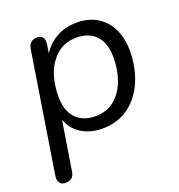

<svg xmlns="http://www.w3.org/2000/svg" viewBox="-125 -600 832 892"><g transform="rotate(-20 291.5 -154.0)"><path d="M48.3 186.9Q29.4 186.9 20.4 174.6Q11.5 162.2 14.9 139.9L108.8 -452.1Q112.2 -473 123.8 -483.1Q135.5 -493.3 155.3 -493.3Q174.3 -493.3 182.5 -480.9Q190.8 -468.5 187.4 -445.7L175.2 -369.6L168.4 -383.7Q195.4 -436.4 242.2 -465.8Q289.1 -495.3 351.4 -495.3Q408 -495.3 450.3 -470.1Q492.6 -444.8 515.8 -398.1Q539.1 -351.4 539.1 -286.9Q539.1 -206.6 510.6 -139.4Q482.2 -72.1 427.7 -31.6Q373.3 8.9 295.2 8.9Q236.6 8.9 190.7 -20.4Q144.8 -49.8 127.8 -110.3H135.7L94.4 148.1Q91.5 168 80.4 177.4Q69.2 186.9 48.3 186.9ZM285.5 -56.4Q341 -56.4 379.1 -87.1Q417.3 -117.9 437.2 -169.8Q457.1 -221.7 457.1 -284.1Q457.1 -355.8 422.2 -392.9Q387.4 -430 325.7 -430Q270.6 -430 232.3 -399.2Q193.9 -368.4 174 -317Q154.1 -265.7 154.1 -202.2Q154.1 -131 188.9 -93.7Q223.8 -56.4 285.5 -56.4Z"/></g></svg>

Font: Nunito ExtraLight
Style: Italic
Weight: 200
Italic angle: -9°
Designer: Vernon Adams
Foundry: Vernon Adams
Version: Version 3.602